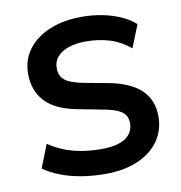

<svg xmlns="http://www.w3.org/2000/svg" viewBox="-81 -790 827 876"><g transform="rotate(-10 332.5 -352.5)"><path d="M339 10Q282 10 229.5 1.5Q177 -7 132.5 -24Q88 -41 55 -65L97 -172Q131 -149 169 -134Q207 -119 250 -112Q293 -105 339 -105Q414 -105 451 -130Q488 -155 488 -199Q488 -223 476.5 -238.5Q465 -254 439.5 -264.5Q414 -275 373 -282L259 -304Q161 -323 115 -373Q69 -423 69 -501Q69 -566 105.5 -614Q142 -662 206.5 -688.5Q271 -715 355 -715Q404 -715 449.5 -706Q495 -697 533.5 -680Q572 -663 600 -638L558 -533Q516 -569 465 -585Q414 -601 354 -601Q308 -601 274 -589.5Q240 -578 221 -556.5Q202 -535 202 -503Q202 -468 225.5 -448.5Q249 -429 309 -417L422 -396Q523 -377 572 -330Q621 -283 621 -207Q621 -143 586.5 -94Q552 -45 488.5 -17.5Q425 10 339 10Z"/></g></svg>

Font: Nunito Sans 9pt
Style: Bold
Weight: 700
Version: Version 3.101;gftools[0.9.27]